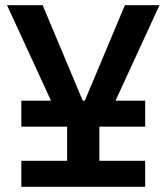

<svg xmlns="http://www.w3.org/2000/svg" viewBox="-20 -718 640 738"><path d="M62 -100H238V-231H62V-331H176L7 -698H144L298 -331H306L460 -698H593L424 -331H538V-231H362V-100H538V0H62Z"/></svg>

Font: IBM Plex Mono SmBld
Style: Regular
Weight: 600
Monospace: yes
Designer: Mike Abbink, Paul van der Laan, Pieter van Rosmalen
Foundry: Bold Monday
Version: Version 2.3